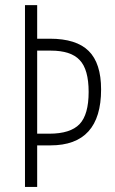

<svg xmlns="http://www.w3.org/2000/svg" viewBox="-20 -734 450 754"><path d="M126 -582H175.8Q279.8 -582 328.4 -533.7Q377 -485.4 377 -382.8Q377 -163.1 178.2 -163.1H126V0H78.1V-713.9H126ZM126 -535.2V-209H173.8Q256.3 -209 292.5 -246.6Q328.1 -284.2 328.1 -372.8Q328.1 -461.4 293 -498Q258.8 -535.2 179.2 -535.2Z"/></svg>

Font: Open Sans Hebrew Condensed Light
Style: Regular
Weight: 300
Width: 3
Foundry: Ascender Corporation, Yanek Iontef
Version: Version 2.001;PS 002.001;hotconv 1.0.70;makeotf.lib2.5.58329